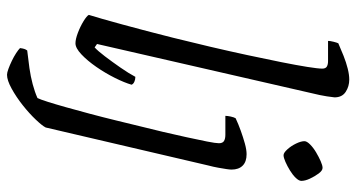

<svg xmlns="http://www.w3.org/2000/svg" viewBox="-260 -580 1040 561"><g transform="rotate(90 260.5 -300.0)"><path d="M107 0Q95 0 76.5 -7Q58 -14 42.5 -23.5Q27 -33 24 -39Q29 -55 36 -79.5Q43 -104 52 -137Q61 -170 71 -208Q81 -246 91 -286Q104 -338 117 -393.5Q130 -449 141.5 -502.5Q153 -556 162 -601Q171 -646 176 -677.5Q181 -709 181 -721Q181 -731 175 -734.5Q169 -738 159 -738H100Q100 -744 102.5 -754Q105 -764 107 -768Q125 -776 144 -783.5Q163 -791 181 -795.5Q199 -800 213 -800Q233 -800 249 -789.5Q265 -779 265 -757Q265 -754 262 -734.5Q259 -715 253 -691L109 -63L119 -56Q129 -65 145 -86Q161 -107 178 -131.5Q195 -156 205 -175Q213 -175 219.5 -172Q226 -169 228 -164Q222 -143 208 -115Q194 -87 176 -61Q158 -35 139.5 -17.5Q121 0 107 0ZM199 200Q193 200 182 196Q171 192 158.5 186Q146 180 136 173.5Q126 167 121 162Q122 154 123.5 149.5Q125 145 128 141Q155 138 179.5 134.5Q204 131 226.5 125Q249 119 267 111Q271 103 278 81Q285 59 294 27Q303 -5 313 -42.5Q323 -80 332.5 -119Q342 -158 351 -195Q358 -222 366 -256.5Q374 -291 381.5 -325Q389 -359 394 -384.5Q399 -410 399 -419Q399 -430 392.5 -434Q386 -438 374 -438H319Q319 -444 321 -453.5Q323 -463 326 -468Q343 -476 362.5 -483Q382 -490 400 -495Q418 -500 431 -500Q453 -500 464.5 -488.5Q476 -477 476 -456Q476 -451 474.5 -441Q473 -431 470.5 -417Q468 -403 464 -388L353 87Q348 97 330 116Q312 135 288 154Q264 173 239.5 186.5Q215 200 199 200ZM434 -608Q427 -608 417 -619Q407 -630 400 -644.5Q393 -659 393 -669Q393 -676 402.5 -685.5Q412 -695 425.5 -703Q439 -711 451.5 -716.5Q464 -722 471 -722Q479 -722 487.5 -710.5Q496 -699 502.5 -685Q509 -671 509 -660Q509 -653 500.5 -644Q492 -635 479 -627Q466 -619 453.5 -613.5Q441 -608 434 -608Z"/></g></svg>

Font: Texturina 12pt ExtraLight
Style: Italic
Weight: 250
Italic angle: -11°
Designer: Guillermo Torres Carreño
Foundry: Omnibus-Type
Version: Version 1.002